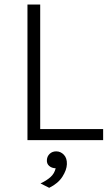

<svg xmlns="http://www.w3.org/2000/svg" viewBox="-20 -638 494 874"><path d="M163 -617.5V-50.5H449.5V0H105V-617.5ZM204 217 164.5 197Q192 184 209.8 168.2Q227.5 152.5 233.5 128Q215.5 127.5 203.8 117.2Q192 107 193.5 89.5Q194.5 73.5 206.2 62.2Q218 51 236 51Q256 51 270.8 66.5Q285.5 82 284.5 109.5Q283.5 136 264 166.5Q244.5 197 204 217Z"/></svg>

Font: Karla Light
Style: Regular
Weight: 300
Designer: Jonathan Pinhorn
Version: Version 2.004;gftools[0.9.33]